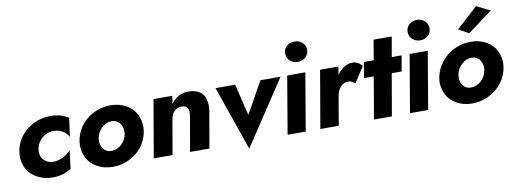

<svg xmlns="http://www.w3.org/2000/svg" viewBox="-62 -1098 4055 1512"><g transform="rotate(-10 1965.0 -342.5)"><path d="M195 -230C205 -296 265 -350 336 -350C385 -350 430 -325 455 -282L475 -430C439 -454 394 -470 334 -470C186 -470 62 -372 42 -231C41 -219 40 -208 40 -197C40 -164 48 -132 63 -100C95 -37 173 10 268 10C331 10 377 -7 416 -32L435 -178C400 -141 348 -111 295 -111C294 -111 292 -111 291 -111C269 -112 250 -117 235 -128C203 -148 193 -181 193 -209C193 -216 194 -223 195 -230Z M523 -231C522 -220 521 -210 521 -200C521 -166 529 -133 545 -101C577 -37 652 10 747 10C894 10 1018 -91 1036 -230C1038 -242 1038 -253 1038 -264C1038 -296 1030 -329 1015 -360C983 -424 908 -471 812 -471C667 -471 543 -370 523 -231ZM676 -230C686 -294 741 -346 797 -346C799 -346 800 -346 801 -346C865 -344 885 -287 885 -250C885 -244 885 -237 884 -231C874 -166 818 -116 762 -116C760 -116 759 -116 758 -116C695 -116 674 -174 674 -209C674 -216 675 -223 676 -230Z M1415 -280 1366 0H1521L1572 -296C1574 -309 1575 -321 1575 -332C1575 -351 1572 -372 1565 -393C1553 -436 1511 -471 1436 -471C1372 -471 1327 -441 1295 -396L1305 -460H1155L1076 0H1226L1275 -282C1283 -332 1317 -364 1365 -364C1417 -364 1417 -318 1417 -303C1417 -296 1416 -288 1415 -280Z M1651 -460 1830 55 2171 -460H2010L1869 -208L1808 -460Z M2238 -633C2238 -585 2278 -551 2326 -551C2375 -551 2414 -585 2414 -633C2414 -681 2375 -714 2326 -714C2278 -714 2238 -681 2238 -633ZM2224 -460 2146 0H2291L2369 -460Z M2634 -460H2487L2408 0H2555L2596 -238C2599 -253 2604 -266 2611 -279C2628 -310 2655 -330 2686 -330C2687 -330 2688 -330 2689 -330C2712 -330 2727 -318 2742 -305L2824 -431C2805 -455 2779 -471 2746 -471C2719 -471 2694 -462 2670 -444C2653 -431 2637 -415 2623 -397Z M2838 -460 2816 -335H2894L2837 0H2980L3038 -335H3117L3139 -460H3060L3088 -620H2943L2916 -460Z M3217 -633C3217 -585 3257 -551 3305 -551C3354 -551 3393 -585 3393 -633C3393 -681 3354 -714 3305 -714C3257 -714 3217 -681 3217 -633ZM3203 -460 3125 0H3270L3348 -460Z M3891 -686 3783 -740 3612 -584 3694 -539ZM3400 -231C3398 -218 3397 -206 3397 -194C3397 -163 3405 -132 3420 -101C3449 -39 3525 10 3620 10C3766 10 3893 -91 3913 -230C3915 -243 3916 -255 3916 -267C3916 -298 3908 -330 3893 -361C3864 -424 3788 -471 3692 -471C3549 -471 3422 -369 3400 -231ZM3553 -230C3563 -294 3620 -346 3676 -346C3678 -346 3679 -346 3680 -346C3744 -344 3762 -286 3762 -253C3762 -246 3761 -239 3760 -231C3750 -166 3694 -116 3637 -116C3636 -116 3634 -116 3633 -116C3568 -116 3551 -174 3551 -208C3551 -215 3552 -222 3553 -230Z"/></g></svg>

Font: Jost
Style: Bold Italic
Weight: 700
Italic angle: -5°
Version: Version 3.710